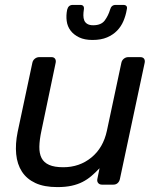

<svg xmlns="http://www.w3.org/2000/svg" viewBox="-20 -753 642 783"><path d="M52 -215 112 -497Q114 -507 122 -513.5Q130 -520 140 -520H190Q200 -520 204.5 -513.5Q209 -507 207 -497L149 -220Q141 -183 140.5 -155Q140 -127 149.5 -108.5Q159 -90 180.5 -80.5Q202 -71 238 -71Q304 -71 352.5 -110.5Q401 -150 416 -220L475 -497Q477 -507 485 -513.5Q493 -520 503 -520H552Q563 -520 567.5 -513.5Q572 -507 570 -497L469 -23Q467 -13 460 -6.5Q453 0 442 0H396Q386 0 380.5 -6.5Q375 -13 377 -23L386 -67Q369 -49 352.5 -35Q336 -21 316.5 -11Q297 -1 272 4.5Q247 10 214 10Q160 10 124.5 -6.5Q89 -23 69.5 -53Q50 -83 46 -124.5Q42 -166 52 -215ZM254 -714Q259 -733 277 -733H307Q325 -733 322 -714Q320 -702 320 -690.5Q320 -679 323.5 -670Q327 -661 336 -655.5Q345 -650 360 -650Q393 -650 407.5 -670Q422 -690 429 -714Q434 -733 452 -733H482Q502 -733 497 -714Q493 -690 483.5 -667.5Q474 -645 457.5 -628Q441 -611 416.5 -600.5Q392 -590 357 -590Q325 -590 303 -600.5Q281 -611 268 -628Q255 -645 252 -667.5Q249 -690 254 -714Z"/></svg>

Font: SVN-Rubik
Style: Italic
Weight: 400
Italic angle: -12°
Designer: Hubert and Fischer
Foundry: Hubert & Fischer
Version: Version 2.101; ttfautohint (v1.8.3)